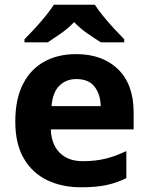

<svg xmlns="http://www.w3.org/2000/svg" viewBox="-20 -786 631 816"><path d="M303 -556Q416 -556 482 -491.5Q548 -427 548 -308V-236H196Q198 -173 233.5 -137Q269 -101 332 -101Q385 -101 428 -111.5Q471 -122 517 -144V-29Q477 -9 432.5 0.5Q388 10 325 10Q243 10 180 -20.5Q117 -51 81 -113Q45 -175 45 -269Q45 -365 77.5 -428.5Q110 -492 168 -524Q226 -556 303 -556ZM304 -450Q261 -450 232.5 -422Q204 -394 199 -335H408Q407 -385 382 -417.5Q357 -450 304 -450ZM383 -766Q397 -744 419.5 -716.5Q442 -689 466 -663Q490 -637 508 -619V-606H409Q383 -622 352 -643.5Q321 -665 295 -692Q269 -665 239 -644Q209 -623 183 -606H84V-619Q103 -638 126.5 -663.5Q150 -689 172.5 -716.5Q195 -744 209 -766Z"/></svg>

Font: Noto Sans Balinese
Style: Bold
Weight: 700
Designer: Aditya Bayu, David Williams
Foundry: David Williams
Version: Version 2.005; ttfautohint (v1.8.4.7-5d5b)